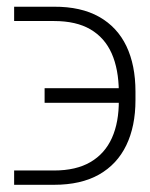

<svg xmlns="http://www.w3.org/2000/svg" viewBox="-20 -542 435 557"><path d="M21 -47.4H136.7Q200.7 -47.4 242.4 -71.8Q284.2 -96.2 304.7 -141.8Q325.2 -187.5 324.7 -251.5V-276.4Q324.2 -341.3 304 -387Q283.7 -432.6 242.4 -456.8Q201.2 -481 136.7 -481H21V-522.5H136.7Q214.8 -522.9 267.6 -493.2Q320.3 -463.4 346.7 -408.2Q373 -353 373 -276.4V-251.5Q373 -175.8 346.4 -120.6Q319.8 -65.4 267.3 -35.6Q214.8 -5.9 136.7 -5.9H21ZM109.4 -243.7V-286.1H354.5V-243.7Z"/></svg>

Font: Inter 17pt ExtraLight
Style: Regular
Weight: 250
Version: Version 4.001;git-66647c0bb